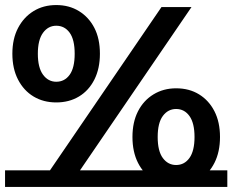

<svg xmlns="http://www.w3.org/2000/svg" viewBox="-22 -728 921 761"><path d="M140 0 618 -700H737L259 0ZM-2 13V-53H879V13ZM201 -322Q150 -322 111 -345.5Q72 -369 49.5 -412.5Q27 -456 27 -515Q27 -574 49.5 -617Q72 -660 111 -684Q150 -708 201 -708Q252 -708 291 -684Q330 -660 352 -617.5Q374 -575 374 -515Q374 -456 352 -412.5Q330 -369 291 -345.5Q252 -322 201 -322ZM201 -404Q234 -404 254 -431.5Q274 -459 274 -515Q274 -571 254 -598.5Q234 -626 201 -626Q169 -626 148.5 -598Q128 -570 128 -515Q128 -460 148.5 -432Q169 -404 201 -404ZM676 8Q626 8 586.5 -15.5Q547 -39 525 -82.5Q503 -126 503 -185Q503 -244 525 -287Q547 -330 586.5 -354Q626 -378 676 -378Q728 -378 767 -354Q806 -330 828 -287Q850 -244 850 -185Q850 -126 828 -82.5Q806 -39 767 -15.5Q728 8 676 8ZM676 -74Q709 -74 729 -102Q749 -130 749 -185Q749 -240 729 -268Q709 -296 676 -296Q644 -296 623.5 -268.5Q603 -241 603 -185Q603 -129 623.5 -101.5Q644 -74 676 -74Z"/></svg>

Font: Montserrat Underline Thin
Style: Bold
Weight: 700
Version: Version 9.000